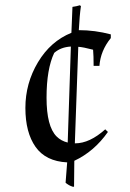

<svg xmlns="http://www.w3.org/2000/svg" viewBox="-20 -614 490 726"><path d="M264 -72Q319 -72 378 -125L388 -115Q336 -41 261 -6L260 92H255Q239 87 228 77L234 0Q153 -4 114.5 -58.5Q76 -113 76 -206Q76 -299 123.5 -378.5Q171 -458 250 -490L254 -588Q269 -590 282 -594L286 -591Q281 -557 278 -500Q339 -500 399 -484V-470Q360 -422 356 -365H334Q334 -404 332 -426Q294 -436 276 -437L263 -72ZM194 -98Q211 -81 236 -75L248 -438Q210 -436 185 -414Q156 -353 156 -244.5Q156 -136 194 -98Z"/></svg>

Font: Almendra SC
Style: Regular
Weight: 400
Designer: Ana Sanfelippo
Foundry: Ana Sanfelippo
Version: Version 1.003